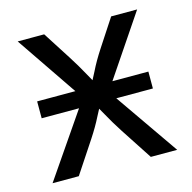

<svg xmlns="http://www.w3.org/2000/svg" viewBox="-86 -632 718 718"><g transform="rotate(-15 273.0 -273.0)"><path d="M55.2 -245.1V-310.5H485.8V-245.1ZM31.7 0 247.1 -314 246.6 -246.6 43 -545.9H145.5L213.4 -439.9Q239.7 -398.9 259 -363.3Q278.3 -327.6 298.8 -294.4H252.9Q273.9 -327.6 291.3 -363.3Q308.6 -398.9 335.4 -439.9L404.8 -545.9H505.4L300.8 -242.7V-307.6L514.2 0H412.1L332 -122.6Q306.2 -162.6 287.4 -197Q268.6 -231.4 248.5 -263.2H294.9Q274.9 -231.4 257.8 -197Q240.7 -162.6 214.4 -122.6L133.3 0Z"/></g></svg>

Font: Adwaita Sans
Style: Regular
Weight: 400
Designer: Rasmus Andersson
Foundry: rsms
Version: Version 4.001;git-9221beed3